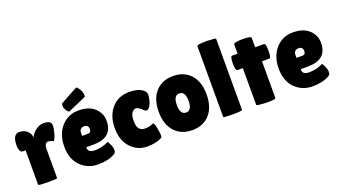

<svg xmlns="http://www.w3.org/2000/svg" viewBox="-60 -1219 3065 1736"><g transform="rotate(-20 1472.5 -350.5)"><path d="M264 -1Q264 6 173 6Q82 4 82 -2V-334H55Q39 -334 29.5 -353.5Q20 -373 20 -402Q20 -510 84 -510Q129 -510 159 -482.5Q189 -455 189 -420Q210 -461 245.5 -485.5Q281 -510 318 -510Q376 -510 388 -480Q391 -472 391 -456.5Q391 -441 381.5 -401Q372 -361 362 -343Q352 -325 350 -325Q348 -325 331.5 -332.5Q315 -340 302 -340Q264 -340 264 -280Z M574 -529Q565 -529 551 -549Q533 -577 533 -596Q533 -615 539 -621Q702 -711 705 -711Q715 -711 730 -687Q753 -652 753 -621Q753 -610 748 -605Q576 -529 574 -529ZM819 -27Q756 10 657 10Q558 10 490 -57.5Q422 -125 422 -244.5Q422 -364 487.5 -437Q553 -510 653 -510Q753 -510 807.5 -459Q862 -408 862 -335Q862 -173 676 -173H607Q607 -143 623.5 -131.5Q640 -120 672 -120Q742 -120 805 -152Q806 -153 814 -138Q838 -95 838 -65.5Q838 -36 819 -27ZM694 -316Q694 -358 653 -358Q634 -358 620.5 -346.5Q607 -335 607 -313V-282H661Q694 -282 694 -316Z M1091 -248Q1091 -150 1165 -150Q1213 -150 1245 -169Q1260 -169 1269.5 -117.5Q1279 -66 1279 -47.5Q1279 -29 1274 -23Q1221 10 1129 10Q1037 10 972.5 -58.5Q908 -127 908 -245.5Q908 -364 971.5 -437Q1035 -510 1140.5 -510Q1246 -510 1287 -459Q1296 -448 1296 -426.5Q1296 -405 1288 -374Q1270 -310 1241 -300Q1237 -299 1229.5 -299Q1222 -299 1211 -311Q1172 -350 1148.5 -350Q1125 -350 1108 -326Q1091 -302 1091 -248Z M1394.5 -59Q1332 -128 1332 -250Q1332 -372 1394.5 -441Q1457 -510 1563 -510Q1669 -510 1731 -441Q1793 -372 1793 -250Q1793 -128 1731 -59Q1669 10 1563 10Q1457 10 1394.5 -59ZM1563.5 -343Q1507 -343 1507 -251Q1507 -159 1563.5 -159Q1620 -159 1620 -251Q1620 -343 1563.5 -343Z M2046 -8Q2046 1 1944 1Q1864 0 1864 -7V-688Q1864 -703 1961 -703Q2046 -700 2046 -693Z M2366 -6Q2366 6 2282 6Q2182 2 2182 -7V-361H2131Q2111 -361 2111 -430Q2111 -448 2114.5 -474Q2118 -500 2129 -500H2182V-588Q2182 -608 2266.5 -608Q2351 -608 2351 -592V-528L2352 -500H2437Q2454 -500 2454 -430Q2454 -360 2437 -360H2366Z M2882 -27Q2819 10 2720 10Q2621 10 2553 -57.5Q2485 -125 2485 -244.5Q2485 -364 2550.5 -437Q2616 -510 2716 -510Q2816 -510 2870.5 -459Q2925 -408 2925 -335Q2925 -173 2739 -173H2670Q2670 -143 2686.5 -131.5Q2703 -120 2735 -120Q2805 -120 2868 -152Q2869 -153 2877 -138Q2901 -95 2901 -65.5Q2901 -36 2882 -27ZM2757 -316Q2757 -358 2716 -358Q2697 -358 2683.5 -346.5Q2670 -335 2670 -313V-282H2724Q2757 -282 2757 -316Z"/></g></svg>

Font: Lilita One Rus
Style: Regular
Weight: 400
Designer: Juan Montoreano
Foundry: Juan Montoreano
Version: Version 1.002